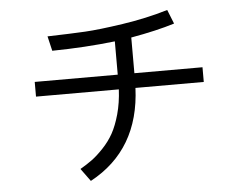

<svg xmlns="http://www.w3.org/2000/svg" viewBox="-52 -767 1104 864"><g transform="rotate(-5 500.0 -335.0)"><path d="M111.3 -366.2V-432.6H486.3V-583Q351.6 -567.4 202.1 -565.4L186.5 -631.8Q294.9 -634.8 356.9 -638.2Q418.9 -641.6 527.3 -657.7Q635.7 -673.8 733.4 -703.1L758.8 -639.6Q677.7 -614.3 561.5 -593.8V-432.6H869.1V-366.2H560.5Q548.8 -87.9 324.2 33.2L282.2 -24.4Q312.5 -42 335.9 -59.1Q359.4 -76.2 387.7 -106Q416 -135.7 435.1 -169.9Q454.1 -204.1 468.3 -254.9Q482.4 -305.7 485.4 -366.2Z"/></g></svg>

Font: Gothic A1
Style: Regular
Weight: 400
Designer: HanYang I&C Co.,Ltd.
Foundry: HanYang I&C Co.,Ltd.
Version: Version 2.50